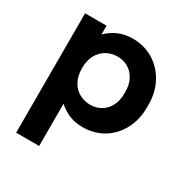

<svg xmlns="http://www.w3.org/2000/svg" viewBox="-162 -630 924 961"><g transform="rotate(30 300.0 -150.0)"><path d="M62 200V-490H186V-376L160 -406Q188 -450 233.5 -475Q279 -500 333 -500Q399 -500 451.5 -468.5Q504 -437 535 -380.5Q566 -324 566 -250V-240Q566 -165 535.5 -108.5Q505 -52 453 -21Q401 10 334 10Q282 10 239 -13Q196 -36 167 -75L195 -107V200ZM313 -106Q346 -106 373.5 -122Q401 -138 417 -168Q433 -198 433 -240V-250Q433 -292 417 -322Q401 -352 373.5 -368Q346 -384 313 -384Q277 -384 248 -367.5Q219 -351 202.5 -320Q186 -289 186 -245Q186 -201 202.5 -170Q219 -139 248 -122.5Q277 -106 313 -106Z"/></g></svg>

Font: SUSE Thin
Style: Bold
Weight: 700
Version: Version 1.000